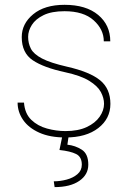

<svg xmlns="http://www.w3.org/2000/svg" viewBox="-20 -558 538 793"><path d="M409.7 -129.4Q409.7 -153.3 396.5 -178Q383.3 -202.6 348.6 -224.1Q314 -245.6 248.5 -259.8Q160.2 -278.8 115 -309.3Q69.8 -339.8 69.8 -404.8Q69.8 -460 116.9 -499Q164.1 -538.1 246.6 -538.1Q335.4 -538.1 385.5 -496.3Q435.5 -454.6 435.5 -387.2H408.7Q408.7 -436.5 366.9 -474.1Q325.2 -511.7 246.6 -511.7Q193.4 -511.7 160.2 -495.6Q127 -479.5 111.6 -455.1Q96.2 -430.7 96.2 -405.8Q96.2 -378.9 107.7 -356.7Q119.1 -334.5 153.6 -316.4Q188 -298.3 256.3 -282.7Q351.1 -261.2 393.6 -226.3Q436 -191.4 436 -128.9Q436 -67.9 386 -29.1Q335.9 9.8 250.5 9.8Q186.5 9.8 142.3 -10Q98.1 -29.8 75.4 -62.7Q52.7 -95.7 52.7 -134.3H79.1Q82.5 -88.9 109.1 -63.2Q135.7 -37.6 174.1 -27.1Q212.4 -16.6 250.5 -16.6Q302.7 -16.6 338.1 -33.2Q373.5 -49.8 391.6 -75.9Q409.7 -102.1 409.7 -129.4ZM237.8 2.4H263.7L258.3 39.6Q291 43 317.9 60.3Q344.7 77.6 344.7 122.1Q344.7 163.6 307.4 189.2Q270 214.8 205.6 214.8L202.1 190.9Q228.5 190.9 255.1 183.8Q281.7 176.8 299.8 161.4Q317.9 146 317.9 122.1Q317.9 89.8 294.4 78.1Q271 66.4 225.6 61.5Z"/></svg>

Font: Vazirmatn RD FD Thin
Style: Regular
Weight: 100
Designer: Saber Rastikerdar
Foundry: Saber Rastikerdar
Version: Version 33.003